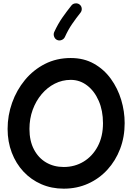

<svg xmlns="http://www.w3.org/2000/svg" viewBox="-20 -1069 785 1146"><path d="M360.4 57.1Q287.6 57.1 226.3 30.3Q165 3.4 120.1 -44.7Q75.2 -92.8 50.3 -158Q25.4 -223.1 25.4 -299.3Q25.4 -379.9 52.2 -455.6Q79.1 -531.2 128.9 -591.6Q178.7 -651.9 248 -687.3Q317.4 -722.7 402.3 -722.7Q481 -722.7 541 -688.7Q601.1 -654.8 641.8 -598.4Q682.6 -542 703.4 -473.1Q724.1 -404.3 724.1 -334Q724.1 -251.5 697 -180.4Q669.9 -109.4 620.8 -55.9Q571.8 -2.4 505.4 27.3Q439 57.1 360.4 57.1ZM360.4 -72.3Q426.3 -72.3 479.2 -104.5Q532.2 -136.7 563.5 -195.6Q594.7 -254.4 594.7 -334Q594.7 -408.7 569.3 -467Q543.9 -525.4 500.2 -558.8Q456.5 -592.3 402.3 -592.3Q351.6 -592.3 306.9 -569.6Q262.2 -546.9 228.3 -506.6Q194.3 -466.3 175 -413.3Q155.8 -360.4 155.8 -299.3Q155.8 -228.5 182.4 -177.5Q209 -126.5 255.1 -99.4Q301.3 -72.3 360.4 -72.3ZM455.1 -1042Q466.3 -1033.2 467.8 -1018.8Q469.2 -1004.4 460.4 -993.2Q433.1 -959 410.2 -925.5Q387.2 -892.1 367.2 -848.1Q361.3 -835.4 347.4 -830.1Q333.5 -824.7 320.8 -830.6Q308.6 -835.9 303.2 -849.9Q297.9 -863.8 303.2 -877Q326.2 -926.8 352.5 -964.4Q378.9 -1002 406.2 -1036.1Q415 -1047.4 429.7 -1048.8Q444.3 -1050.3 455.1 -1042Z"/></svg>

Font: Mikhak-DS2-FD Bold
Style: Regular
Weight: 700
Designer: Amin Abedi
Version: Version 3.4